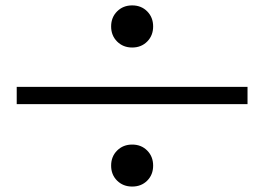

<svg xmlns="http://www.w3.org/2000/svg" viewBox="-20 -706 980 712"><path d="M414.3 -663.8Q436.5 -686 470.2 -686Q503.9 -686 525.9 -663.8Q547.9 -641.6 547.9 -607.9Q547.9 -574.2 525.9 -552Q503.9 -529.8 470.2 -529.8Q436.5 -529.8 414.3 -552Q392.1 -574.2 392.1 -607.9Q392.1 -641.6 414.3 -663.8ZM414.3 -147.7Q436.5 -169.9 470.2 -169.9Q503.9 -169.9 525.9 -147.7Q547.9 -125.5 547.9 -91.8Q547.9 -58.1 525.9 -36.1Q503.9 -14.2 470.2 -14.2Q436.5 -14.2 414.3 -36.1Q392.1 -58.1 392.1 -91.8Q392.1 -125.5 414.3 -147.7ZM42 -319.8V-383.8H897.9V-319.8Z"/></svg>

Font: Flanker Steampunk
Style: Bold
Weight: 700
Designer: Alexey Kryukov, Leonardo Di Lena
Foundry: Alexey Kryukov, Leonardo Di Lena
Version: 1.210